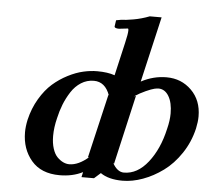

<svg xmlns="http://www.w3.org/2000/svg" viewBox="-51 -753 906 821"><g transform="rotate(5 402.0 -343.0)"><path d="M461.9 -57.1 458 -60.1Q478.5 -22.9 506.8 -22.9Q564.9 -22.9 610.1 -80.3Q655.3 -137.7 674.8 -225.1Q684.1 -261.7 684.1 -292Q684.1 -338.4 667.5 -366.2Q650.9 -394 623 -394Q617.2 -394 605.5 -391.4Q593.8 -388.7 569.6 -377.9Q545.4 -367.2 521 -351.1L529.8 -354ZM412.1 -348.1 414.1 -346.2Q394 -402.8 345.2 -402.8Q315.4 -402.8 290.5 -387Q265.6 -371.1 248.5 -344.5Q231.4 -317.9 220.2 -289.6Q209 -261.2 202.1 -230Q191.9 -189.5 191.9 -152.8Q191.9 -122.1 199.5 -98.6Q207 -75.2 219.5 -62.7Q231.9 -50.3 244.9 -44.2Q257.8 -38.1 271 -38.1Q310.5 -38.1 354 -76.2L348.1 -74.2ZM417 -668.9 439 -672.9Q455.6 -672.9 490.5 -679Q525.4 -685.1 559.1 -698.2H609.9L544.9 -417Q597.2 -444.8 653.8 -444.8Q717.3 -444.8 760.7 -401.9Q804.2 -358.9 804.2 -290Q804.2 -267.1 797.9 -237.8Q784.2 -178.7 751.5 -129.9Q718.8 -81.1 677.2 -50.8Q635.7 -20.5 590.8 -4.2Q545.9 12.2 503.9 12.2Q443.8 12.2 409.2 -12.2Q406.7 -9.8 381.8 12.2H328.1L333 -9.8Q290 12.2 233.9 12.2Q154.3 12.2 112.5 -37.1Q70.8 -86.4 70.8 -158.2Q70.8 -182.6 77.1 -211.9Q88.9 -262.2 113.3 -303.2Q137.7 -344.2 167 -369.9Q196.3 -395.5 230.7 -413.1Q265.1 -430.7 296.1 -437.7Q327.1 -444.8 356 -444.8Q400.9 -444.8 431.2 -434.1L463.9 -576.2Q473.1 -615.2 473.1 -629.9Q473.1 -636.2 471.2 -638.2Q456.1 -636.7 440.9 -634.8Q438 -633.8 433.1 -633.8Q413.1 -633.8 413.1 -642.1Z"/></g></svg>

Font: Linux Libertine
Style: Bold Italic
Weight: 700
Italic angle: -11.5°
Designer: Philipp H. Poll
Foundry: Philipp H. Poll
Version: Version 4.0.5